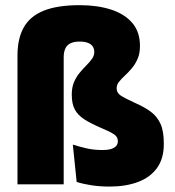

<svg xmlns="http://www.w3.org/2000/svg" viewBox="-20 -696 660 725"><path d="M46 -486.5Q46 -550 69.5 -592.2Q93 -634.5 144.8 -655.5Q196.5 -676.5 281 -676.5Q347 -676.5 398.2 -660.2Q449.5 -644 479 -610Q508.5 -576 508.5 -522.5Q508.5 -494 499.5 -473.5Q490.5 -453 477.5 -437.8Q464.5 -422.5 451.5 -410.5Q438.5 -398.5 429.5 -387.2Q420.5 -376 420.5 -363.5V-362.5Q420.5 -346 434.8 -336Q449 -326 495 -305Q526.5 -291 549.8 -273.8Q573 -256.5 585.8 -229Q598.5 -201.5 598.5 -155.5V-151Q598.5 -97 572.8 -61.5Q547 -26 501 -8.8Q455 8.5 393.5 8.5Q358.5 8.5 326.5 3.8Q294.5 -1 269.5 -9L255 -150Q280 -142 307 -135.8Q334 -129.5 367 -129.5Q396.5 -129.5 410.8 -138.2Q425 -147 425 -162V-163Q425 -173.5 419.2 -180.8Q413.5 -188 400.5 -195Q387.5 -202 365 -211.5Q324 -229 299 -245Q274 -261 262.5 -282.5Q251 -304 251 -338V-339.5Q251 -366 259.5 -386Q268 -406 280.8 -421.2Q293.5 -436.5 306.2 -449.2Q319 -462 327.5 -474Q336 -486 336 -499.5Q336 -512.5 329.8 -521.2Q323.5 -530 311.2 -534.5Q299 -539 280.5 -539Q258 -539 244.8 -531.8Q231.5 -524.5 226 -511.2Q220.5 -498 220.5 -479.5V0H46Z"/></svg>

Font: Anek Bangla ExtraBold
Style: Regular
Weight: 800
Designer: Sulekha Rajkumar (Bangla), Yesha Goshar (Latin)
Foundry: Ek Type
Version: Version 1.003